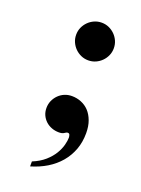

<svg xmlns="http://www.w3.org/2000/svg" viewBox="-102 -404 430 585"><g transform="rotate(20 113.0 -111.0)"><path d="M187 -293Q187 -280.3 182.1 -269.3Q177.2 -258.3 168.9 -250Q160.6 -241.7 149.7 -236.8Q138.7 -231.9 126 -231.9Q113.3 -231.9 102.3 -236.8Q91.3 -241.7 83 -250Q74.7 -258.3 69.8 -269.3Q64.9 -280.3 64.9 -293Q64.9 -305.7 69.8 -316.7Q74.7 -327.6 83 -335.9Q91.3 -344.2 102.3 -349.1Q113.3 -354 126 -354Q138.7 -354 149.7 -349.1Q160.6 -344.2 168.9 -335.9Q177.2 -327.6 182.1 -316.7Q187 -305.7 187 -293ZM196.3 -21Q196.3 7.8 187.3 32.2Q178.2 56.6 161.6 76.2Q145 95.7 121.8 109.9Q98.6 124 70.3 132.3V116.2Q94.2 106.4 110.1 92.3Q126 78.1 135 63Q144 47.9 147.7 33.7Q151.4 19.5 151.4 9.8Q151.4 5.9 149.9 1.2Q148.4 -3.4 143.6 -3.4Q139.2 -3.4 133.8 0.7Q128.4 4.9 117.2 4.9Q104.5 4.9 93.5 0.7Q82.5 -3.4 74.2 -11Q65.9 -18.6 61 -29.1Q56.2 -39.6 56.2 -52.2Q56.2 -64.9 61 -75.9Q65.9 -86.9 74.2 -95.2Q82.5 -103.5 93.5 -108.2Q104.5 -112.8 117.2 -112.8Q133.3 -112.8 147.7 -106.9Q162.1 -101.1 172.9 -89.6Q183.6 -78.1 189.9 -61Q196.3 -43.9 196.3 -21Z"/></g></svg>

Font: Scheherazade
Style: Bold
Weight: 700
Version: Version 2.100 (build 932/914)